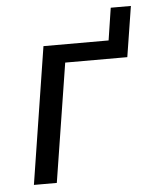

<svg xmlns="http://www.w3.org/2000/svg" viewBox="-48 -653 547 693"><g transform="rotate(-5 226.0 -306.5)"><path d="M47 0 125 -496H361L379 -613H452L423 -430H198L130 0Z"/></g></svg>

Font: Nunito Sans 7pt Condensed
Style: Italic
Weight: 400
Width: 3
Italic angle: -9°
Designer: Vernon Adams
Foundry: Vernon Adams
Version: Version 3.101;gftools[0.9.27]